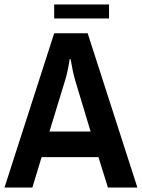

<svg xmlns="http://www.w3.org/2000/svg" viewBox="-20 -834 632 854"><path d="M0 0 221 -686H370L591 0H460L418 -135H165L124 0ZM200 -249H383L314 -478Q304 -512 294 -571H290Q280 -508 270 -478ZM221 -752V-814H465V-752Z"/></svg>

Font: AXENEO7
Style: Regular
Weight: 400
Designer: Hector Gatti, Simon Guibord
Foundry: Omnibus-Type, Jean-Christophe Thérien
Version: Version 1.000